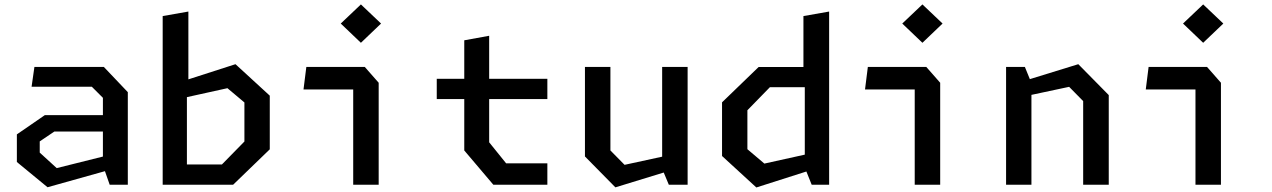

<svg xmlns="http://www.w3.org/2000/svg" viewBox="-20 -816 5620 848"><path d="M464.5 0H544.5V-409L438.5 -520.5H132L119.5 -433H385.5L434.5 -384V-307.5H178L54.5 -222.5V-100.5L190 11L443.5 -60ZM155.5 -142V-191.5L220 -235H434.5V-124.5L230.5 -73.5Z M698.5 0H1009.5L1171.5 -156.5V-393.5L1020 -532.5L812 -465.5V-765L698.5 -745ZM805.5 -89.5V-387L984.5 -426.5L1059.5 -363.5V-191L960 -89.5Z M1540 0H1652.5V-450.5L1591 -520.5H1333L1320.5 -421H1540ZM1485 -712 1574 -627 1663 -712 1574 -796.5Z M2159 0H2397.5V-94.5H2215.5L2140.5 -187.5V-378.5H2397.5V-468H2140.5V-658L2030.5 -638V-468H1909V-378.5H2030.5V-151.5Z M2676 -520.5H2563.5V-125L2698 11.5L2911.5 -54L2934 0H3017V-520.5H2904.5V-124L2738.5 -88L2676 -151.5Z M3565 0H3642V-765L3528.5 -745V-520H3330.5L3169 -364V-127L3320.5 12L3541.5 -58.5ZM3281 -157V-329L3380.5 -431H3534.5V-133L3356 -93.5Z M4020 0H4132.5V-450.5L4071 -520.5H3813L3800.5 -421H4020ZM3965 -712 4054 -627 4143 -712 4054 -796.5Z M4764 0H4877V-396L4742.5 -532.5L4528.5 -466.5L4506.5 -520.5H4423.5V0H4535.5V-397L4702 -432.5L4764 -369.5Z M5260 0H5372.5V-450.5L5311 -520.5H5053L5040.5 -421H5260ZM5205 -712 5294 -627 5383 -712 5294 -796.5Z"/></svg>

Font: Monaspace Krypton Medium
Style: Regular
Weight: 500
Designer: Riley Cran & the Lettermatic Team
Foundry: Lettermatic
Version: Version 1.101 (Monaspace Krypton)